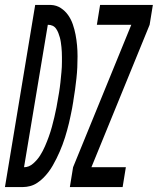

<svg xmlns="http://www.w3.org/2000/svg" viewBox="-64 -755 637 775"><path d="M218 0 231 -80 466 -655H327L340 -735H553L540 -655L305 -80H444L431 0ZM-44 0 78 -735H142Q164 -734 181.5 -722.5Q199 -711 211 -694Q223 -677 230 -656.5Q237 -636 241 -615Q245 -594 247 -572Q249 -550 249 -527.5Q249 -505 248 -483Q247 -461 244.5 -438.5Q242 -416 239 -393.5Q236 -371 232 -348V-347Q230 -332 227 -317.5Q224 -303 221 -288Q218 -273 214.5 -258.5Q211 -244 207 -229.5Q203 -215 198.5 -200.5Q194 -186 188.5 -171.5Q183 -157 177 -143Q171 -129 164 -115Q157 -101 149 -87Q141 -73 131.5 -60.5Q122 -48 111 -37Q100 -26 86.5 -17Q73 -8 58 -4Q43 0 29 0ZM33 -80Q53 -80 70 -95Q87 -110 98 -127.5Q109 -145 117.5 -164.5Q126 -184 133 -203.5Q140 -223 145.5 -243Q151 -263 155.5 -282.5Q160 -302 164 -322Q168 -342 171 -362Q173 -372 174.5 -382Q176 -392 177.5 -402.5Q179 -413 180 -423Q181 -433 182 -443.5Q183 -454 184 -464Q185 -474 185.5 -484.5Q186 -495 186 -505Q186 -515 186 -525Q186 -535 185.5 -545Q185 -555 184 -565Q183 -575 181.5 -585Q180 -595 177.5 -604Q175 -613 171.5 -622Q168 -631 162.5 -639Q157 -647 148.5 -651Q140 -655 129 -655Z"/></svg>

Font: Iosevka SS04 Medium
Style: Italic
Weight: 500
Italic angle: -9°
Monospace: yes
Designer: Belleve Invis
Foundry: Belleve Invis
Version: Version 19.0.0; ttfautohint (v1.8.4)